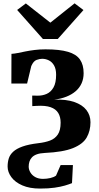

<svg xmlns="http://www.w3.org/2000/svg" viewBox="-20 -858 594 1148"><path d="M219.5 269.5Q157 269.5 113.5 250.5Q70 231.5 47.8 201Q25.5 170.5 25.5 138Q25.5 111.5 32.5 89.2Q39.5 67 59 49Q78.5 31 114.8 18Q151 5 210 -2Q249.5 -6.5 279 -17.5Q308.5 -28.5 325.5 -53.5Q342.5 -78.5 342.5 -124.5Q342.5 -159 328.2 -182.5Q314 -206 282.8 -217Q251.5 -228 200 -225L173 -223.5L172.5 -286.5L205 -286Q233.5 -285.5 258.8 -296.5Q284 -307.5 299.8 -335Q315.5 -362.5 315.5 -411Q315.5 -445 303.5 -466.2Q291.5 -487.5 272.2 -497Q253 -506.5 232 -506.5Q217.5 -506.5 198.8 -499.8Q180 -493 167 -463L142 -358.5H48L48.5 -536Q66 -537 86.8 -541.2Q107.5 -545.5 132.5 -550.5Q157.5 -555.5 187.2 -559.2Q217 -563 252 -563Q336.5 -563 386.5 -548.2Q436.5 -533.5 458.2 -502Q480 -470.5 480 -420.5Q480 -387 467.8 -359.8Q455.5 -332.5 432.2 -312.5Q409 -292.5 376.5 -279.8Q344 -267 303.5 -262Q375.5 -265 424 -248.2Q472.5 -231.5 496.8 -200Q521 -168.5 521 -127Q521 -76 498.5 -36.2Q476 3.5 416.5 27.5Q357 51.5 247.5 56.5Q218.5 58 200 64.8Q181.5 71.5 171 82.8Q160.5 94 156 108.2Q151.5 122.5 151.5 138Q151.5 156 161.8 173.2Q172 190.5 191.2 201Q210.5 211.5 237 211.5Q259.5 211.5 281 206.5Q302.5 201.5 315 192L342.5 129H416L410.5 237Q393.5 244 368 251.5Q342.5 259 306.5 264.2Q270.5 269.5 219.5 269.5ZM236.5 -625 82.5 -798.5 134.5 -837.5 281 -722.5 426 -838 479 -798 325.5 -625Z"/></svg>

Font: Merriweather 24pt Black
Style: Regular
Weight: 900
Designer: Eben Sorkin
Foundry: Eben Sorkin
Version: Version 2.100